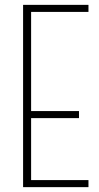

<svg xmlns="http://www.w3.org/2000/svg" viewBox="-20 -770 409 790"><path d="M344 -721H108V-313H305V-284H108V-29H344V0H75V-750H344Z"/></svg>

Font: Poiret One
Style: Regular
Weight: 400
Designer: Denis Masharov
Foundry: Denis Masharov
Version: Version 1.001